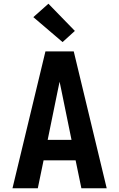

<svg xmlns="http://www.w3.org/2000/svg" viewBox="-20 -1011 640 1031"><path d="M47 0 224 -735H376L553 0H417L386 -150H214L183 0ZM364 -260 317 -490Q313 -511 308.5 -531.5Q304 -552 300 -572Q296 -552 291.5 -531.5Q287 -511 283 -490L236 -260ZM316 -785 159 -919 240 -991 382 -845Z"/></svg>

Font: Iosevka Extrabold Extended
Style: Regular
Weight: 800
Width: 7
Monospace: yes
Designer: Belleve Invis
Foundry: Belleve Invis
Version: Version 32.5.0; ttfautohint (v1.8.4)